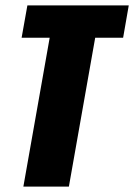

<svg xmlns="http://www.w3.org/2000/svg" viewBox="-20 -695 500 715"><path d="M67 0 165 -554.5H60.5L82 -675H459.5L438.5 -554.5H334.5L236.5 0Z"/></svg>

Font: Anybody Condensed ExtraBold
Style: Italic
Weight: 800
Width: 3
Italic angle: -10°
Designer: Tyler Finck
Foundry: Etcetera Type Company
Version: Version 1.010; ttfautohint (v1.8.3) -l 8 -r 50 -G 200 -x 14 